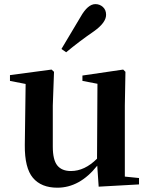

<svg xmlns="http://www.w3.org/2000/svg" viewBox="-20 -875 712 911"><path d="M293.9 -627 271.5 -642.6Q333 -745.1 362.3 -794.9Q396.5 -855.5 432.6 -855.5Q453.1 -855.5 468.3 -841.8Q483.4 -828.1 483.4 -804.7Q483.4 -767.6 425.8 -726.6Q353.5 -676.8 293.9 -627ZM572.3 -37.1 639.6 -30.3V0L448.2 10.7L441.4 -88.9Q358.4 15.6 252 15.6Q175.8 15.6 136.2 -31.2Q96.7 -78.1 97.7 -186.5L101.6 -476.6L27.3 -491.2V-518.6L224.6 -544.9L236.3 -534.2L230.5 -374V-179.7Q230.5 -116.2 252 -89.8Q273.4 -63.5 316.4 -63.5Q381.8 -63.5 440.4 -122.1L442.4 -477.5L371.1 -491.2V-516.6L564.5 -544.9L575.2 -534.2L572.3 -374Z"/></svg>

Font: GenYoMin TW TTF Bold
Style: Regular
Weight: 700
Version: Version 1.300